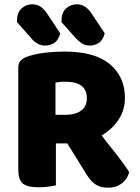

<svg xmlns="http://www.w3.org/2000/svg" viewBox="-20 -863 649 893"><path d="M561 -408Q561 -351 531.5 -306.5Q502 -262 453 -233Q472 -207 491.5 -183Q511 -159 528 -137Q545 -115 558.5 -96Q572 -77 581 -62Q571 -27 544.5 -8.5Q518 10 485 10Q463 10 447 5Q431 0 419 -9Q407 -18 397 -31Q387 -44 378 -59L293 -196H240V-1Q229 2 206 5Q183 8 159 8Q106 8 85.5 -10Q65 -28 65 -75V-549Q65 -570 76.5 -581.5Q88 -593 108 -600Q142 -612 187 -617.5Q232 -623 283 -623Q421 -623 491 -564.5Q561 -506 561 -408ZM288 -329Q330 -329 357 -348.5Q384 -368 384 -406Q384 -444 359.5 -463.5Q335 -483 282 -483Q270 -483 259.5 -482Q249 -481 238 -479V-329ZM59 -760V-767Q59 -804 80 -823.5Q101 -843 130 -843Q153 -843 170 -831Q187 -819 201 -797L260 -708Q252 -676 232.5 -663.5Q213 -651 190 -651Q170 -651 153 -661Q136 -671 125 -686ZM266 -760V-767Q266 -804 287 -823.5Q308 -843 337 -843Q360 -843 377 -831Q394 -819 408 -797L467 -708Q459 -676 439.5 -663.5Q420 -651 397 -651Q376 -651 360.5 -661.5Q345 -672 332 -686Z"/></svg>

Font: Baloo 2 ExtraBold
Style: Regular
Weight: 800
Designer: Sarang Kulkarni and Ek Type
Foundry: Ek Type
Version: Version 1.640;hotconv 1.0.111;makeotfexe 2.5.65597; ttfautoh